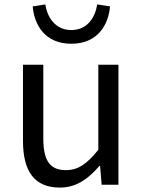

<svg xmlns="http://www.w3.org/2000/svg" viewBox="-20 -836 647 869"><path d="M251 13C325 13 379 -26 430 -85H433L440 0H516V-543H425V-158C373 -94 334 -66 278 -66C206 -66 176 -109 176 -210V-543H84V-199C84 -60 136 13 251 13ZM303 -638C422 -638 471 -724 478 -807L420 -816C411 -758 376 -700 303 -700C230 -700 194 -758 185 -816L128 -807C135 -724 183 -638 303 -638Z"/></svg>

Font: GenYoGothic2 TW R
Style: Regular
Weight: 400
Version: Version 2.100;PS 2.1;hotconv 16.6.51;makeotf.lib2.5.65220 DE